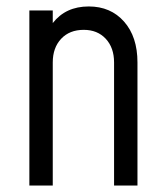

<svg xmlns="http://www.w3.org/2000/svg" viewBox="-20 -575 510 595"><path d="M71 0V-542.5H143.5V-503.5Q183.5 -555 255 -555Q323 -555 364.5 -508Q406 -461 406 -381.5V0H333.5V-381.5Q333.5 -427 307.8 -454.8Q282 -482.5 239.5 -482.5Q195.5 -482.5 169.5 -454.8Q143.5 -427 143.5 -381.5V0Z"/></svg>

Font: Mohave
Style: Regular
Weight: 400
Designer: Gumpita Rahayu
Foundry: Tokotype
Version: Version 2.003; ttfautohint (v1.8.3)